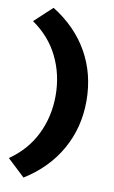

<svg xmlns="http://www.w3.org/2000/svg" viewBox="-97 -752 586 989"><g transform="rotate(10 195.5 -258.0)"><path d="M189.4 -258Q189.4 -367.8 143.7 -460.9Q98 -554 8 -616L100.6 -702Q222.6 -626 286.6 -512.5Q350.6 -399 350.6 -258Q350.6 -119 286.1 -4.5Q221.6 110 99.6 186L8 100Q98 38 143.7 -55.1Q189.4 -148.2 189.4 -258Z"/></g></svg>

Font: Easer Grotesk Variable
Style: Regular
Weight: 400
Designer: Boardeaser, Bonnie Shaver-Troup, Thomas Jockin
Foundry: Lexend
Version: Version 1.001;Glyphs 3.1.2 (3151)